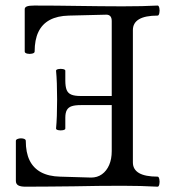

<svg xmlns="http://www.w3.org/2000/svg" viewBox="-20 -686 636 709"><path d="M38.6 -18.1V-166Q38.6 -171.4 47.9 -173.8Q57.1 -176.3 66.2 -174.1Q75.2 -171.9 75.2 -166Q75.2 -123 89.1 -94.2Q103 -65.4 131.3 -50Q159.7 -34.7 201.7 -33.7L316.4 -30.3Q339.4 -30.3 356.4 -42.5Q373.5 -54.7 383.1 -76.7Q392.6 -98.6 392.6 -127.9V-297.9H278.3Q257.3 -297.9 245.1 -293.9Q232.9 -290 227.1 -280Q221.2 -270 221.2 -251.5V-211.4Q221.2 -207 212.6 -205.3Q204.1 -203.6 195.6 -205.3Q187 -207 187 -211.4Q190.9 -252 190.9 -318.4Q190.9 -384.3 187 -424.8Q187 -429.2 195.6 -430.9Q204.1 -432.6 212.6 -430.9Q221.2 -429.2 221.2 -424.8V-388.7Q221.2 -366.2 226.1 -354Q231 -341.8 243.2 -336.7Q255.4 -331.5 278.3 -331.5H392.6V-608.4Q392.6 -620.1 387.5 -626Q382.3 -631.8 372.6 -631.8L233.9 -628.4Q191.9 -627.4 163.8 -612.3Q135.7 -597.2 121.8 -568.1Q107.9 -539.1 107.9 -495.6Q107.9 -490.2 98.6 -488Q89.4 -485.8 80.3 -488Q71.3 -490.2 71.3 -495.6V-652.3Q71.3 -659.2 79.6 -662.4Q87.9 -665.5 106.4 -665.5Q188 -665.5 269 -664.1Q309.6 -663.6 350.3 -663.1Q391.1 -662.6 431.6 -662.6Q509.8 -662.6 562 -665.5Q566.4 -665.5 568.4 -656.2Q570.3 -647 568.4 -637.7Q566.4 -628.4 562 -628.4Q470.7 -628.4 470.7 -574.7V-86.4Q470.7 -33.7 562 -33.7Q566.4 -33.7 568.4 -24.2Q570.3 -14.6 568.4 -5.6Q566.4 3.4 562 3.4Q501 0 431.6 0Q386.7 0 342 0.5Q297.4 1 252.9 2Q208 2.4 163.6 2.9Q119.1 3.4 74.2 3.4Q55.7 3.4 47.1 -1.7Q38.6 -6.8 38.6 -18.1Z"/></svg>

Font: Junicode Two Beta VF
Style: Regular
Weight: 400
Designer: Peter S. Baker
Foundry: Briery Creek Software
Version: Version 1.031 beta; ttfautohint (v1.8.1.43-b0c9)